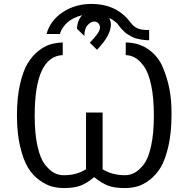

<svg xmlns="http://www.w3.org/2000/svg" viewBox="-20 -931 956 973"><path d="M65.9 -347.2Q65.9 -435.1 81.1 -502.4Q96.2 -569.8 119.6 -608.9Q143.1 -647.9 175 -673.1Q207 -698.2 236.6 -706.5Q266.1 -714.8 297.9 -715.8V-651.9Q155.8 -645 155.8 -345.2Q155.8 -254.4 169.9 -190.7Q184.1 -127 208 -96.9Q231.9 -66.9 254.4 -54.9Q276.9 -43 303.2 -43Q368.2 -43 416 -73.2V-360.8H500V-73.2Q547.9 -43.5 611.8 -43H613.8Q638.7 -43 661.9 -55.4Q685.1 -67.9 708.5 -97.9Q731.9 -127.9 745.8 -191.4Q759.8 -254.9 759.8 -345Q759.8 -435.1 746.3 -498.5Q732.9 -562 710.4 -593.5Q688 -625 665.5 -637.9Q643.1 -650.9 617.2 -651.9V-715.8Q685.1 -714.8 733.6 -679.9Q782.2 -645 805.7 -588.6Q829.1 -532.2 839.1 -477.5Q849.1 -422.9 849.1 -363.8V-347.2Q849.1 -257.3 833 -188.2Q816.9 -119.1 793 -80.6Q769 -42 736.1 -17.6Q703.1 6.8 673.6 14.4Q644 22 611.8 22Q561 22 529.5 10.5Q498 -1 457 -33.2Q418.9 -1 386 10.5Q353 22 304.2 22Q272 22 242.4 13.9Q212.9 5.9 179.4 -18.1Q146 -42 122.1 -81.1Q98.1 -120.1 82 -188.7Q65.9 -257.3 65.9 -347.2ZM215.8 -758.8Q234.9 -827.6 298.3 -869.4Q361.8 -911.1 443.8 -911.1Q559.1 -911.1 627 -835Q631.8 -829.1 640.9 -817.6Q649.9 -806.2 655 -801.5Q660.2 -796.9 670.7 -790.5Q681.2 -784.2 696.5 -781.5Q711.9 -778.8 734.9 -778.8H735.8V-727.1Q716.8 -727.1 699 -730Q681.2 -732.9 668.5 -736.6Q655.8 -740.2 642.8 -747.6Q629.9 -754.9 623 -759.5Q616.2 -764.2 606.7 -773.7Q597.2 -783.2 593.5 -787.1Q589.8 -791 583 -800.5Q576.2 -810.1 575.2 -811Q560.1 -826.2 534.2 -839.8Q542 -819.8 542 -807.1Q542 -752 472.2 -679.2H471.2L435.1 -714.8Q486.8 -766.6 486.8 -791Q486.8 -804.2 478.5 -813Q470.2 -821.8 457 -821.8Q441.9 -821.8 425 -804.9Q408.2 -788.1 407.2 -749L370.1 -785.2Q371.1 -825.2 396 -854Q307.1 -831.1 283.2 -758.8Z"/></svg>

Font: CMU Sans Serif
Style: Medium
Weight: 500
Version: Version 0.7.0